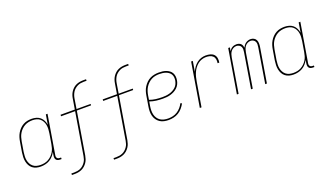

<svg xmlns="http://www.w3.org/2000/svg" viewBox="-83 -1331 3665 2141"><g transform="rotate(-20 1750.0 -260.0)"><path d="M188 8Q161 8 136 1.5Q111 -5 91 -20.5Q71 -36 59 -58.5Q47 -81 42 -106.5Q37 -132 38 -159Q39 -186 43 -213L63 -333Q67 -358 74.5 -382.5Q82 -407 95.5 -430Q109 -453 128 -472.5Q147 -492 170.5 -505Q194 -518 219.5 -523Q245 -528 270 -528Q298 -528 325 -520.5Q352 -513 371.5 -496Q391 -479 403 -455Q415 -431 419 -404L438 -520H458L381 -56Q379 -47 380.5 -38Q382 -29 387.5 -22Q393 -15 401.5 -12.5Q410 -10 419 -10H433V8H416Q403 8 391 4.5Q379 1 371 -8Q363 -17 361 -30Q359 -43 361 -56L368 -100Q355 -75 336 -53.5Q317 -32 292.5 -18Q268 -4 241 2Q214 8 188 8ZM192 -10Q215 -10 238.5 -14.5Q262 -19 283.5 -31Q305 -43 323 -60.5Q341 -78 353.5 -99Q366 -120 372.5 -143Q379 -166 383 -189L403 -309Q407 -333 408 -357.5Q409 -382 405 -405Q401 -428 390 -448.5Q379 -469 361.5 -483.5Q344 -498 321 -504Q298 -510 273 -510Q250 -510 226.5 -505Q203 -500 182 -488.5Q161 -477 143 -459Q125 -441 112.5 -420Q100 -399 93 -376Q86 -353 82 -330L62 -210Q59 -186 57.5 -161.5Q56 -137 60.5 -114Q65 -91 75.5 -71Q86 -51 103.5 -36.5Q121 -22 144 -16Q167 -10 192 -10Z M480 215V197H513Q532 197 550.5 194Q569 191 587.5 183Q606 175 621 161.5Q636 148 647.5 131.5Q659 115 665 97Q671 79 674 60L757 -442H590L591 -460H760L780 -580Q783 -601 790 -621.5Q797 -642 809.5 -661Q822 -680 839 -695Q856 -710 876.5 -719Q897 -728 918 -731.5Q939 -735 960 -735H993V-717H960Q941 -717 922 -714Q903 -711 885.5 -702.5Q868 -694 852 -680.5Q836 -667 825.5 -650Q815 -633 808.5 -614.5Q802 -596 799 -577L780 -459H947L946 -442H777L694 60Q690 81 683.5 101.5Q677 122 664 141Q651 160 634 175Q617 190 596.5 199Q576 208 555 211.5Q534 215 513 215Z M980 215V197H1013Q1032 197 1050.5 194Q1069 191 1087.5 183Q1106 175 1121 161.5Q1136 148 1147.5 131.5Q1159 115 1165 97Q1171 79 1174 60L1257 -442H1090L1091 -460H1260L1280 -580Q1283 -601 1290 -621.5Q1297 -642 1309.5 -661Q1322 -680 1339 -695Q1356 -710 1376.5 -719Q1397 -728 1418 -731.5Q1439 -735 1460 -735H1493V-717H1460Q1441 -717 1422 -714Q1403 -711 1385.5 -702.5Q1368 -694 1352 -680.5Q1336 -667 1325.5 -650Q1315 -633 1308.5 -614.5Q1302 -596 1299 -577L1280 -459H1447L1446 -442H1277L1194 60Q1190 81 1183.5 101.5Q1177 122 1164 141Q1151 160 1134 175Q1117 190 1096.5 199Q1076 208 1055 211.5Q1034 215 1013 215Z M1705 8Q1677 8 1650 2Q1623 -4 1601.5 -18.5Q1580 -33 1565 -55Q1550 -77 1543.5 -103Q1537 -129 1537.5 -157Q1538 -185 1543 -213L1563 -333Q1567 -359 1575 -384Q1583 -409 1597.5 -432Q1612 -455 1632 -474.5Q1652 -494 1676 -506Q1700 -518 1726.5 -523Q1753 -528 1778 -528Q1801 -528 1823 -525.5Q1845 -523 1865.5 -515.5Q1886 -508 1903.5 -495Q1921 -482 1931 -463.5Q1941 -445 1943.5 -423Q1946 -401 1942 -378Q1939 -356 1928.5 -334Q1918 -312 1900.5 -295Q1883 -278 1861 -266.5Q1839 -255 1816.5 -248.5Q1794 -242 1771 -240Q1748 -238 1725 -238Q1685 -238 1646 -243Q1607 -248 1571 -261L1562 -210Q1558 -185 1557.5 -159.5Q1557 -134 1562.5 -110.5Q1568 -87 1581 -67Q1594 -47 1613.5 -34Q1633 -21 1657 -15.5Q1681 -10 1707 -10Q1734 -10 1762 -16.5Q1790 -23 1814.5 -38.5Q1839 -54 1858.5 -76.5Q1878 -99 1890 -124L1907 -116Q1892 -88 1871 -63.5Q1850 -39 1823 -22.5Q1796 -6 1765.5 1Q1735 8 1705 8ZM1725 -256Q1746 -256 1767 -258Q1788 -260 1808.5 -265.5Q1829 -271 1848.5 -281Q1868 -291 1884.5 -306Q1901 -321 1910 -340.5Q1919 -360 1923 -381Q1926 -401 1924 -420.5Q1922 -440 1912.5 -455.5Q1903 -471 1887.5 -482Q1872 -493 1854.5 -499Q1837 -505 1817.5 -507.5Q1798 -510 1778 -510Q1755 -510 1731.5 -505.5Q1708 -501 1686 -489.5Q1664 -478 1645.5 -460Q1627 -442 1614 -421Q1601 -400 1593.5 -377Q1586 -354 1582 -330L1574 -279Q1609 -266 1647.5 -261Q1686 -256 1725 -256Z M2076 0 2162 -520H2182L2162 -398Q2173 -424 2190 -448.5Q2207 -473 2230.5 -491.5Q2254 -510 2281.5 -519Q2309 -528 2337 -528Q2364 -528 2389.5 -521.5Q2415 -515 2432 -497.5Q2449 -480 2453.5 -454Q2458 -428 2453 -401H2433Q2437 -424 2433.5 -446.5Q2430 -469 2415 -484Q2400 -499 2378.5 -504.5Q2357 -510 2334 -510Q2309 -510 2283 -501.5Q2257 -493 2236 -476Q2215 -459 2198.5 -436.5Q2182 -414 2171.5 -389.5Q2161 -365 2154.5 -339.5Q2148 -314 2144 -289L2096 0Z M2516 0 2602 -520H2622L2615 -478Q2622 -489 2631 -499Q2640 -509 2651.5 -515.5Q2663 -522 2675.5 -525Q2688 -528 2700 -528Q2715 -528 2729 -523.5Q2743 -519 2752.5 -510Q2762 -501 2767 -488Q2772 -475 2774 -461Q2780 -475 2789.5 -488Q2799 -501 2812 -510Q2825 -519 2839.5 -523.5Q2854 -528 2869 -528Q2889 -528 2907 -518.5Q2925 -509 2933.5 -491.5Q2942 -474 2942.5 -453Q2943 -432 2940 -412L2872 0H2852L2920 -415Q2923 -432 2923 -449Q2923 -466 2915.5 -480Q2908 -494 2893.5 -502Q2879 -510 2862 -510Q2845 -510 2827 -501Q2809 -492 2797.5 -477Q2786 -462 2780 -444Q2774 -426 2771 -408L2704 0H2684L2752 -415Q2755 -432 2755 -449Q2755 -466 2747.5 -480Q2740 -494 2725.5 -502Q2711 -510 2694 -510Q2676 -510 2658.5 -501Q2641 -492 2629.5 -477Q2618 -462 2612 -444Q2606 -426 2603 -408L2536 0Z M3188 8Q3161 8 3136 1.5Q3111 -5 3091 -20.5Q3071 -36 3059 -58.5Q3047 -81 3042 -106.5Q3037 -132 3038 -159Q3039 -186 3043 -213L3063 -333Q3067 -358 3074.5 -382.5Q3082 -407 3095.5 -430Q3109 -453 3128 -472.5Q3147 -492 3170.5 -505Q3194 -518 3219.5 -523Q3245 -528 3270 -528Q3298 -528 3325 -520.5Q3352 -513 3371.5 -496Q3391 -479 3403 -455Q3415 -431 3419 -404L3438 -520H3458L3381 -56Q3379 -47 3380.5 -38Q3382 -29 3387.5 -22Q3393 -15 3401.5 -12.5Q3410 -10 3419 -10H3433V8H3416Q3403 8 3391 4.5Q3379 1 3371 -8Q3363 -17 3361 -30Q3359 -43 3361 -56L3368 -100Q3355 -75 3336 -53.5Q3317 -32 3292.5 -18Q3268 -4 3241 2Q3214 8 3188 8ZM3192 -10Q3215 -10 3238.5 -14.5Q3262 -19 3283.5 -31Q3305 -43 3323 -60.5Q3341 -78 3353.5 -99Q3366 -120 3372.5 -143Q3379 -166 3383 -189L3403 -309Q3407 -333 3408 -357.5Q3409 -382 3405 -405Q3401 -428 3390 -448.5Q3379 -469 3361.5 -483.5Q3344 -498 3321 -504Q3298 -510 3273 -510Q3250 -510 3226.5 -505Q3203 -500 3182 -488.5Q3161 -477 3143 -459Q3125 -441 3112.5 -420Q3100 -399 3093 -376Q3086 -353 3082 -330L3062 -210Q3059 -186 3057.5 -161.5Q3056 -137 3060.5 -114Q3065 -91 3075.5 -71Q3086 -51 3103.5 -36.5Q3121 -22 3144 -16Q3167 -10 3192 -10Z"/></g></svg>

Font: Iosevka Thin
Style: Italic
Weight: 100
Italic angle: -9°
Monospace: yes
Designer: Belleve Invis
Foundry: Belleve Invis
Version: Version 32.5.0; ttfautohint (v1.8.4)